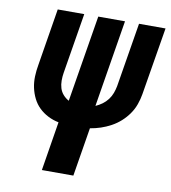

<svg xmlns="http://www.w3.org/2000/svg" viewBox="-82 -806 780 877"><g transform="rotate(10 307.5 -367.5)"><path d="M171 0 208 -228Q182 -233 158.5 -245Q135 -257 117 -274.5Q99 -292 87.5 -315Q76 -338 70.5 -363.5Q65 -389 66 -416.5Q67 -444 72 -471L115 -735H238L192 -455Q189 -437 189 -418.5Q189 -400 194 -383.5Q199 -367 210.5 -354Q222 -341 237 -333L303 -735H427L361 -331Q377 -338 391.5 -348.5Q406 -359 417 -373.5Q428 -388 434 -404.5Q440 -421 443 -437L492 -735H615L563 -421Q559 -397 550.5 -373Q542 -349 527 -327.5Q512 -306 492.5 -288.5Q473 -271 450 -258.5Q427 -246 403 -238Q379 -230 354 -226L317 0Z"/></g></svg>

Font: Iosevka Heavy Extended Oblique
Style: Regular
Weight: 900
Width: 7
Italic angle: -9°
Monospace: yes
Designer: Belleve Invis
Foundry: Belleve Invis
Version: Version 32.5.0; ttfautohint (v1.8.4)